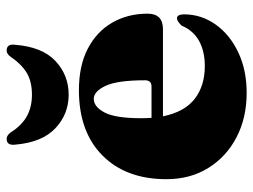

<svg xmlns="http://www.w3.org/2000/svg" viewBox="-110 -620 742 562"><g transform="rotate(-90 261.0 -339.0)"><path d="M502 -278Q502 -233 456.5 -233H201.5Q214.5 -169.5 252.8 -140Q291 -110.5 348.5 -110.5Q392 -110.5 422.5 -127.5Q453 -144.5 467 -178.5Q480.5 -192 488 -192Q500 -192 500 -171.5Q500 -121 470.5 -79.2Q441 -37.5 389.2 -12.8Q337.5 12 270 12Q197.5 12 140.5 -17.5Q83.5 -47 50.5 -100Q17.5 -153 17.5 -223Q17.5 -341 86.8 -410Q156 -479 278 -479Q350 -479 400 -452.8Q450 -426.5 476 -381Q502 -335.5 502 -278ZM196 -296.5Q196 -281 197 -266.5H288.5Q307 -266.5 307 -285.5Q307 -366 290.8 -400.8Q274.5 -435.5 252.5 -435.5Q229.5 -435.5 212.8 -404Q196 -372.5 196 -296.5ZM264.5 -616.5Q304 -616.5 329.5 -632.2Q355 -648 375.5 -678.5Q384 -690.5 394 -690.5Q414 -690.5 411 -666.5Q405 -587 363.8 -548Q322.5 -509 264.5 -509Q208 -509 166.5 -548Q125 -587 118.5 -666.5Q116 -690.5 135.5 -690.5Q146 -690.5 154.5 -678.5Q175.5 -645.5 202.5 -631Q229.5 -616.5 264.5 -616.5Z"/></g></svg>

Font: Fraunces 72pt Black
Style: Regular
Weight: 900
Version: Version 1.000;[0bf87f6ff]